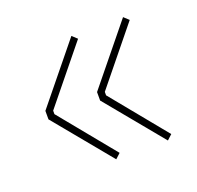

<svg xmlns="http://www.w3.org/2000/svg" viewBox="-70 -467 479 468"><g transform="rotate(-20 169.5 -233.0)"><path d="M54 -237 171 -381 158 -393 36 -243V-221L158 -73L171 -85L54 -228ZM188 -237 305 -381 292 -393 170 -243V-221L292 -73L305 -85L188 -228Z"/></g></svg>

Font: Rawengulk
Style: Light
Weight: 300
Version: Version 0.9